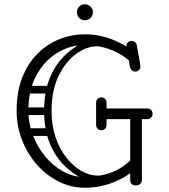

<svg xmlns="http://www.w3.org/2000/svg" viewBox="-20 -871 795 901"><path d="M618 -1Q591 -1 591 -27V-330Q591 -356 618 -356Q646 -356 646 -332V-29Q646 -17 639 -9Q632 -1 618 -1ZM471 -312Q461 -312 453.5 -319.5Q446 -327 446 -337Q446 -348 453.5 -355Q461 -362 471 -362H671Q682 -362 689 -355Q696 -348 696 -337Q696 -327 689 -319.5Q682 -312 671 -312ZM615 -535Q605 -535 598.5 -541.5Q592 -548 590 -556Q582 -604 578 -624.5Q574 -645 573.5 -650Q573 -655 573 -655Q573 -665 580 -672Q587 -679 597 -679Q606 -679 613.5 -673Q621 -667 622 -658Q631 -610 634.5 -589.5Q638 -569 638.5 -564.5Q639 -560 639 -559Q639 -549 631.5 -542Q624 -535 615 -535ZM226 -252Q226 -243 221 -238Q216 -233 209 -233H114Q98 -233 98 -252Q98 -269 115 -269H209Q226 -269 226 -252ZM224 -451Q224 -442 219 -437Q214 -432 207 -432H112Q96 -432 96 -451Q96 -468 113 -468H207Q224 -468 224 -451ZM218 -350Q218 -341 213 -336Q208 -331 201 -331H106Q90 -331 90 -350Q90 -367 107 -367H201Q218 -367 218 -350ZM400 -18Q341 -41 292.5 -84Q244 -127 215.5 -193.5Q187 -260 187 -351Q187 -443 215.5 -509.5Q244 -576 293 -619.5Q342 -663 401 -685L442 -654Q441 -654 439.5 -654Q438 -654 437 -654Q386 -654 336.5 -617.5Q287 -581 254.5 -513.5Q222 -446 222 -351Q222 -282 241 -226.5Q260 -171 292 -130.5Q324 -90 362.5 -68.5Q401 -47 439 -47Q449 -47 461 -49ZM379 10Q312 10 253.5 -20Q195 -50 151 -101Q107 -152 82.5 -216.5Q58 -281 58 -351Q58 -439 84 -506Q110 -573 155.5 -618.5Q201 -664 258.5 -687Q316 -710 379 -710Q444 -710 506 -686Q568 -662 618 -622Q631 -612 631 -598Q631 -584 622 -578Q618 -575 612 -575Q605 -575 597 -580Q589 -585 583 -589Q540 -625 486.5 -642.5Q433 -660 379 -660Q310 -660 249.5 -623.5Q189 -587 151 -518Q113 -449 113 -351Q113 -293 134 -237.5Q155 -182 191.5 -137.5Q228 -93 276 -66.5Q324 -40 379 -40Q439 -40 495 -59Q551 -78 594 -121Q599 -126 605 -133.5Q611 -141 617 -141Q628 -141 635 -135Q644 -129 644 -116Q644 -105 633 -94Q584 -45 517.5 -17.5Q451 10 379 10ZM456 -414Q467 -414 473 -407Q480 -400 480 -388V-339Q480 -328 474 -320Q467 -313 456 -313Q444 -313 437 -320Q431 -328 431 -339V-388Q431 -400 438 -407Q444 -414 456 -414ZM456 -260Q444 -260 438 -267Q431 -274 431 -286V-335Q431 -347 437 -354Q444 -361 456 -361Q467 -361 474 -354Q480 -347 480 -335V-286Q480 -274 473 -267Q467 -260 456 -260ZM378 -776Q362 -776 351.5 -787Q341 -798 341 -814Q341 -829 351.5 -840Q362 -851 378 -851Q394 -851 405 -840Q416 -829 416 -814Q416 -798 405 -787Q394 -776 378 -776Z"/></svg>

Font: Agu Display Uzo
Style: Regular
Weight: 400
Designer: Oluwaseun Badejo
Version: Version 1.103